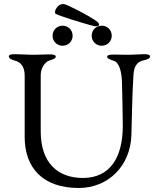

<svg xmlns="http://www.w3.org/2000/svg" viewBox="-20 -923 778 957"><path d="M433 -797C441 -795 451 -792 460 -792C467 -792 474 -795 474 -800C474 -803 473 -806 470 -810C452 -829 349 -883 315 -897C308 -900 301 -903 294 -903C270 -903 254 -875 254 -863C254 -860 255 -856 258 -854C280 -842 389 -809 433 -797ZM292 -795C264 -795 242 -773 242 -745C242 -717 264 -695 292 -695C320 -695 342 -717 342 -745C342 -773 320 -795 292 -795ZM487 -795C459 -795 437 -773 437 -745C437 -717 459 -695 487 -695C515 -695 537 -717 537 -745C537 -773 515 -795 487 -795ZM645 -547C647 -587 660 -615 695 -622C718 -627 728 -633 728 -642C728 -650 716 -653 699 -653C676 -653 650 -650 618 -650C589 -650 573 -651 543 -651C526 -651 514 -648 514 -640C514 -631 533 -624 547 -620C575 -612 587 -562 588 -511C590 -434 592 -340 592 -296C592 -140 530 -36 393 -36C271 -36 183 -108 183 -268V-549C183 -589 209 -616 225 -621C247 -628 258 -632 258 -641C258 -649 246 -652 229 -652C208 -652 180 -650 149 -650C112 -650 83 -653 53 -653C36 -653 24 -650 24 -642C24 -633 34 -626 57 -620C79 -614 103 -595 103 -547V-240C103 -87 193 14 372 14C519 14 630 -95 635 -250C638 -342 638 -432 645 -547Z"/></svg>

Font: EB Garamond 12
Style: Regular
Weight: 400
Version: Version 0.016+